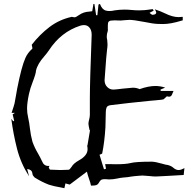

<svg xmlns="http://www.w3.org/2000/svg" viewBox="-20 -899 1007 987"><path d="M290.5 -24.9Q312 -24.9 333 -26.4Q338.4 -26.9 348.1 -41.5Q357.4 -58.6 385.7 -74.7Q430.2 -99.1 430.2 -131.8Q430.2 -140.1 428.2 -149.9Q428.2 -150.4 429.7 -152.3Q436.5 -189.9 442.4 -227.5V-228.5Q439.9 -231 439.9 -231.9Q434.6 -256.3 434.6 -264.2Q435.5 -274.9 438.5 -285.6Q441.4 -296.4 441.9 -307.6V-392.6Q441.9 -476.6 451.2 -718.8V-720.7Q451.2 -748 436 -761.2Q426.3 -770 411.6 -770Q402.8 -770 393.1 -767.1Q293 -734.9 231.4 -640.1Q220.7 -624.5 207.5 -609.4Q172.4 -569.8 165 -535.6Q165 -521.5 147.5 -476.1Q135.7 -446.8 128.9 -416Q119.1 -369.6 119.1 -341.3Q119.1 -318.4 124.5 -295.4Q130.9 -267.6 133.8 -238.8Q137.7 -203.6 147 -169.9Q158.2 -138.7 175.8 -109.4Q187 -89.8 196.3 -69.8Q205.6 -45.9 228.5 -45.9L234.4 -46.4Q233.4 -44.4 232.4 -42.5Q231.4 -40.5 230.5 -37.6L232.9 -33.2Q235.4 -26.9 237.8 -26.9Q273.4 -24.9 290.5 -24.9ZM311 68.4 287.1 63.5Q258.8 59.1 231 50.3Q196.8 37.1 165 17.6Q158.7 15.6 152.3 6.8Q147.5 1.5 147 -4.4Q145.5 -18.6 137.9 -23.9Q130.4 -29.3 119.6 -30.3L129.4 7.3Q86.4 -60.1 67.4 -135Q48.3 -210 38.1 -288.1L48.3 -275.4Q52.7 -277.8 52.7 -278.3L46.9 -303.2L44.9 -310.5L56.2 -318.8H39.6Q52.7 -357.9 54.7 -367.2L62 -407.2Q64.5 -425.3 68.4 -443.8Q90.8 -557.1 110.4 -600.6Q121.6 -627 145 -647.5Q146.5 -648.9 146.5 -651.4Q146.5 -652.3 146 -655.3Q145.5 -658.2 144.5 -662.4Q143.6 -666.5 143.1 -668.9Q184.1 -721.7 234.4 -760Q284.7 -798.3 349.1 -812.5Q352.1 -812 355.7 -811Q359.4 -810.1 364.3 -810.1Q369.6 -810.1 385.7 -821.3Q408.7 -837.9 439 -839.4L454.1 -841.3L460.4 -878.9Q461.9 -878.9 462.9 -878.4H465.3L474.1 -820.8H480.5Q486.3 -871.6 486.3 -875.5L493.7 -878.9Q504.4 -850.1 523.9 -844.7Q532.7 -842.3 543 -842.3Q555.2 -842.3 569.3 -845.7Q594.2 -849.6 619.6 -849.6Q638.2 -849.6 656.2 -847.7Q676.3 -845.7 695.8 -845.7Q724.6 -845.7 753.9 -850.6L765.1 -852.1L770 -844.2L748.5 -833L755.4 -827.6Q760.7 -822.8 764.6 -822.8L767.1 -823.2Q782.2 -824.7 783.2 -833.5Q783.2 -839.4 775.9 -851.1Q807.1 -840.8 827.6 -830.6Q866.7 -811 898.4 -811Q908.2 -811 919.4 -812.5V-794.4Q917 -793.5 914.1 -793Q856.9 -775.4 817.9 -775.4Q813 -775.4 790 -776.1Q767.1 -776.9 722.7 -786.1Q666 -796.9 646 -796.9Q634.3 -796.9 622.8 -795.4Q611.3 -793.9 600.6 -793.5L583 -793.9L569.3 -794.4Q559.1 -794.4 548.8 -793Q536.1 -790 535.2 -779.3Q534.2 -773.9 534.2 -752.4L534.7 -746.1Q534.7 -741.7 533.7 -738.3Q528.8 -724.6 528.8 -711.4Q528.8 -702.1 531.2 -692.9Q532.7 -681.2 532.7 -670.9Q532.7 -657.7 530.3 -643.6Q527.8 -631.3 517.6 -486.8Q517.6 -465.8 530.8 -452.1Q543.9 -438.5 562.5 -438.5Q572.3 -438.5 611.3 -443.4Q637.2 -446.3 663.1 -448.2Q681.2 -448.2 697.8 -440.9Q743.2 -457 779.3 -457Q803.7 -457 829.1 -448.7L805.2 -438.5L806.2 -431.6H872.1Q869.1 -425.8 867.2 -420.4Q861.8 -401.9 850.1 -401.9Q845.2 -401.9 838.9 -403.8L836.4 -402.8Q833.5 -400.9 821.8 -389.2Q818.4 -386.2 779.8 -383.3Q765.6 -382.3 752 -380.9Q637.2 -369.6 548.8 -358.4Q531.2 -356 527.6 -345.5Q523.9 -335 523.9 -323.2L522 -245.1Q517.6 -170.4 505.4 -110.4Q504.4 -107.9 496.6 -105.5L491.7 -103.5L504.9 -59.6L514.6 -28.8Q519.5 -30.8 524.9 -31.7L521 -52.7Q520.5 -53.7 520.5 -55.2H550.3L576.2 -54.7Q626 -54.7 649.4 -60.5Q676.3 -67.9 760.7 -67.9Q778.8 -67.4 814.9 -57.1Q833.5 -51.3 840.3 -51.3Q859.9 -46.9 871.1 -36.6Q884.3 -24.9 898.4 -24.9Q909.7 -24.9 928.2 -34.7Q927.2 -30.3 926 -16.6Q924.8 -2.9 924.3 0.5L839.4 5.4Q814.9 7.3 781.7 8.3Q766.6 8.3 751.5 6.3Q740.7 4.9 729.7 4.6Q718.8 4.4 712.9 3.4Q708.5 3.4 695.8 4.4Q680.7 5.4 671.1 6.6Q661.6 7.8 653.8 8.8Q637.7 12.2 613.3 13.7Q598.1 15.1 583 18.6Q561.5 23.4 540 23.4Q534.2 22.9 529.3 22.5Q524.4 22 519.5 22Q511.7 22 504.4 23.7Q497.1 25.4 489.7 38.1Q483.9 49.3 474.6 52.7Q467.3 55.2 447.8 55.2Q444.8 40 438 21.5Q430.2 -1 426.8 -16.6L338.4 49.8L316.4 43.9Q314 52.7 311 68.4Z"/></svg>

Font: Unutterable
Style: Regular
Weight: 400
Designer: GGBotNet
Foundry: f0n7.com
Version: 1.00